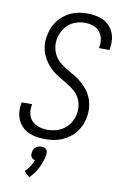

<svg xmlns="http://www.w3.org/2000/svg" viewBox="-105 -802 709 1100"><g transform="rotate(10 250.0 -252.0)"><path d="M198 8Q173 8 149 4.5Q125 1 103.5 -8.5Q82 -18 65 -34Q48 -50 38 -71.5Q28 -93 25.5 -117Q23 -141 27 -166L29 -176H90L89 -169Q84 -143 89.5 -118.5Q95 -94 112 -77.5Q129 -61 153 -54Q177 -47 202 -47Q228 -47 254 -54.5Q280 -62 301.5 -79Q323 -96 336 -120.5Q349 -145 353 -170Q357 -197 351.5 -223Q346 -249 332 -269.5Q318 -290 297.5 -305Q277 -320 255 -333Q233 -346 211.5 -359Q190 -372 171.5 -389Q153 -406 138.5 -426Q124 -446 114.5 -470Q105 -494 102.5 -520.5Q100 -547 105 -574Q109 -597 117.5 -620Q126 -643 141 -663Q156 -683 175.5 -699Q195 -715 217.5 -725Q240 -735 264 -739Q288 -743 311 -743Q335 -743 358.5 -739Q382 -735 403 -725.5Q424 -716 440 -699.5Q456 -683 465 -662Q474 -641 476 -617Q478 -593 474 -569L472 -559H411L412 -566Q417 -591 412 -615Q407 -639 392 -656Q377 -673 354 -680.5Q331 -688 307 -688Q282 -688 257 -680Q232 -672 212 -654.5Q192 -637 180 -613.5Q168 -590 164 -566Q160 -539 165.5 -513Q171 -487 185 -466Q199 -445 219 -430Q239 -415 261 -402.5Q283 -390 305 -376.5Q327 -363 345 -346.5Q363 -330 378.5 -309.5Q394 -289 403 -265Q412 -241 414.5 -214.5Q417 -188 412 -161Q409 -138 399.5 -114.5Q390 -91 374.5 -70.5Q359 -50 338 -34.5Q317 -19 294 -9Q271 1 246.5 4.5Q222 8 198 8ZM146 239 114 209Q130 194 142 175.5Q154 157 161 137Q154 136 148.5 132Q143 128 139.5 122.5Q136 117 135.5 110Q135 103 136 96Q137 87 141 79Q145 71 152 65Q159 59 168 56.5Q177 54 185 54Q193 54 201 56.5Q209 59 214 65Q219 71 220 79Q221 87 220 96Q213 135 194.5 172.5Q176 210 146 239Z"/></g></svg>

Font: Iosevka Light Oblique
Style: Regular
Weight: 300
Italic angle: -9°
Monospace: yes
Designer: Belleve Invis
Foundry: Belleve Invis
Version: Version 32.5.0; ttfautohint (v1.8.4)